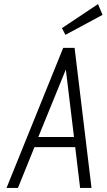

<svg xmlns="http://www.w3.org/2000/svg" viewBox="-20 -922 523 942"><path d="M12 0H68L149 -200H349L373 0H429L346 -687H290ZM168 -250 303 -581 343 -250ZM301 -751 483 -849 461 -902 284 -784Z"/></svg>

Font: Secuela Light
Style: Italic
Weight: 300
Italic angle: -8°
Designer: Fernando Haro
Foundry: deFharo
Version: Version 1.708